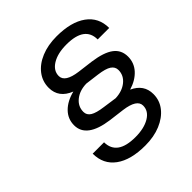

<svg xmlns="http://www.w3.org/2000/svg" viewBox="-185 -785 920 920"><g transform="rotate(-45 275.0 -325.5)"><path d="M319 -186 240 -196Q101 -215 101 -300Q101 -343 131 -373.5Q161 -404 213 -417Q142 -445 142 -513Q142 -556 167.5 -589.5Q193 -623 238.5 -642Q284 -661 343 -661Q441 -661 495.5 -621.5Q550 -582 550 -511H472Q472 -600 349 -600Q289 -600 252.5 -577.5Q216 -555 216 -519Q216 -477 298 -466L377 -456Q449 -446 483 -420.5Q517 -395 517 -350Q517 -308 489 -277Q461 -246 412 -231Q476 -202 476 -137Q476 -94 450 -61Q424 -28 378.5 -9Q333 10 274 10Q176 10 122 -29.5Q68 -69 68 -141H145Q146 -52 269 -52Q328 -52 365 -74Q402 -96 402 -133Q402 -175 319 -186ZM264 -261 334 -251Q380 -253 409.5 -277Q439 -301 439 -337Q439 -359 419.5 -372Q400 -385 354 -391L284 -400Q238 -399 208 -375Q178 -351 178 -314Q178 -292 198 -279.5Q218 -267 264 -261Z"/></g></svg>

Font: Overused Grotesk
Style: Italic
Weight: 400
Italic angle: -10°
Version: Version 0.003